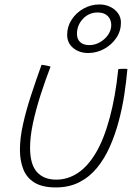

<svg xmlns="http://www.w3.org/2000/svg" viewBox="-20 -821 629 862"><path d="M511 -510.5Q513.5 -511 519 -511.5Q524.5 -512 530.5 -512Q536 -512 543 -512Q550 -512 552 -511.5Q547 -454.5 537.8 -394.5Q528.5 -334.5 513 -276.5Q497 -216.5 473.2 -162.8Q449.5 -109 415.8 -67.8Q382 -26.5 336.2 -3Q290.5 20.5 230.5 20.5Q170.5 20.5 135.2 -1Q100 -22.5 84.8 -60.8Q69.5 -99 69.5 -148.5Q69.5 -201.5 83.5 -264Q97.5 -326.5 119.8 -394.2Q142 -462 166.5 -530Q171 -529.5 176.5 -528.8Q182 -528 187 -527Q192.5 -526 197.2 -524.8Q202 -523.5 207 -522Q183.5 -461 162.5 -395.8Q141.5 -330.5 128.2 -269.2Q115 -208 115 -157.5Q115 -83 145.8 -48.8Q176.5 -14.5 232.5 -14.5Q283.5 -14.5 328.2 -43.5Q373 -72.5 409.8 -133.8Q446.5 -195 472.5 -292Q485 -338 494.8 -392.5Q504.5 -447 511 -510.5ZM376 -583Q336.5 -583 309 -605.2Q281.5 -627.5 281.5 -665Q281.5 -702 301.8 -733Q322 -764 355.2 -782.5Q388.5 -801 426.5 -801Q453 -801 475 -790.2Q497 -779.5 510 -761.2Q523 -743 523 -719.5Q523 -681.5 502 -650.5Q481 -619.5 447.2 -601.2Q413.5 -583 376 -583ZM382 -618.5Q405.5 -618.5 428 -631Q450.5 -643.5 465 -664.2Q479.5 -685 479.5 -708.5Q479.5 -733 463.8 -749Q448 -765 418.5 -765Q379 -765 352.2 -736.2Q325.5 -707.5 325.5 -669.5Q325.5 -645 340 -631.8Q354.5 -618.5 382 -618.5Z"/></svg>

Font: Grandstander Thin Thin
Style: Italic
Weight: 250
Italic angle: -15°
Version: Version 1.200